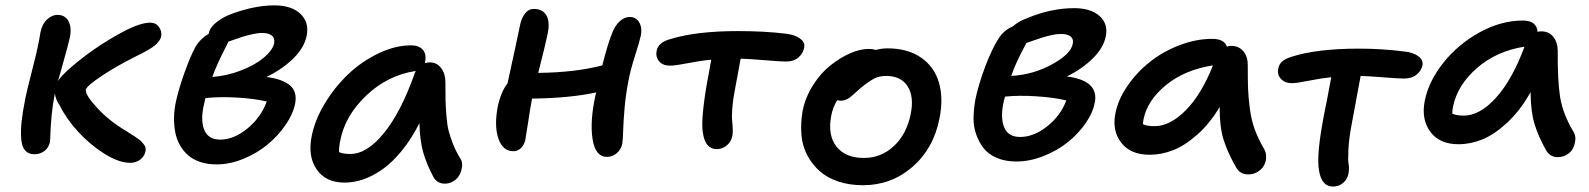

<svg xmlns="http://www.w3.org/2000/svg" viewBox="-20 -621 5886 711"><path d="M107.9 -49.8Q85.4 -49.8 73.2 -63.7Q61 -77.6 58.6 -106.4Q56.2 -135.3 60.1 -171.4Q64 -207.5 74.2 -258.8Q80.6 -289.6 99.1 -361.3Q117.7 -433.1 124 -467.8Q128.9 -496.1 129.9 -502Q136.2 -532.2 154.3 -549.1Q172.4 -565.9 192.9 -565.9Q220.7 -565.9 233.4 -543Q246.1 -520 238.8 -482.9Q233.4 -457 215.3 -393.8Q197.3 -330.6 194.8 -320.8Q204.1 -335.9 216.8 -347.2Q241.2 -373 297.9 -416Q354.5 -459 425.5 -498Q496.6 -537.1 536.1 -537.1Q557.1 -537.1 568.4 -521.5Q579.6 -505.9 577.1 -487.8Q575.7 -478.5 568.8 -469.2Q562 -460 554.9 -453.9Q547.9 -447.8 532.7 -438.7Q517.6 -429.7 509.8 -425.5Q502 -421.4 482.9 -412.1Q411.6 -376.5 356.2 -339.6Q300.8 -302.7 297.9 -289.1Q294.4 -271 339.1 -222.2Q383.8 -173.3 446.8 -136.2Q451.2 -133.3 462.4 -126.2Q473.6 -119.1 478.5 -116Q483.4 -112.8 492.2 -106.4Q501 -100.1 504.6 -95.9Q508.3 -91.8 512.9 -85.9Q517.6 -80.1 518.8 -74.2Q520 -68.4 519 -62Q516.1 -43.9 500.5 -31Q484.9 -18.1 461.9 -18.1Q420.4 -18.1 367.2 -51.3Q314 -84.5 269.5 -133.1Q225.1 -181.6 202.1 -229Q186 -252 183.1 -274.9Q174.8 -231.9 171.1 -192.9Q167.5 -153.8 166.7 -128.2Q166 -102.5 165 -95.2Q160.2 -73.7 144.5 -61.8Q128.9 -49.8 107.9 -49.8Z M781.7 -12.2Q747.6 -12.2 720.5 -21.5Q693.4 -30.8 675.3 -47.1Q657.2 -63.5 645.3 -85.2Q633.3 -106.9 628.7 -132.8Q624 -158.7 624.5 -186.3Q625 -213.9 630.9 -242.2Q642.1 -293 663.6 -353Q685.1 -413.1 704.1 -448.2Q722.2 -478 752.9 -496.1L753.9 -500Q757.3 -519.5 782.5 -539.3Q807.6 -559.1 840.8 -570.8Q924.8 -601.1 996.1 -601.1Q1059.6 -601.1 1092.5 -569.8Q1125.5 -538.6 1115.7 -488.8Q1106.9 -444.8 1066.7 -405Q1026.4 -365.2 966.8 -335.9Q1024.9 -328.6 1053.2 -305.4Q1081.5 -282.2 1072.8 -236.8Q1064.9 -198.2 1037.4 -158.2Q1009.8 -118.2 970.9 -85.9Q932.1 -53.7 881.8 -33Q831.5 -12.2 781.7 -12.2ZM950.7 -499Q934.1 -499 910.4 -493.4Q886.7 -487.8 873 -483.2Q859.4 -478.5 825.7 -466.8Q822.3 -458.5 811.3 -437.3Q800.3 -416 788.3 -389.9Q776.4 -363.8 766.1 -335.9Q821.8 -340.3 873.8 -360.6Q925.8 -380.9 957.5 -408Q989.3 -435.1 995.1 -460Q998.5 -480 986.3 -489.5Q974.1 -499 950.7 -499ZM732.9 -223.1Q722.7 -169.9 737.8 -137Q752.9 -104 795.9 -104Q845.7 -104 895.8 -144.8Q945.8 -185.5 967.8 -245.1Q920.9 -256.3 855.7 -259.8Q790.5 -263.2 740.7 -257.8Q739.3 -250 732.9 -223.1Z M1256.3 55.2Q1186 55.2 1152.6 6.3Q1119.1 -42.5 1134.3 -117.2Q1146 -176.8 1182.6 -237.5Q1219.2 -298.3 1269 -345.7Q1318.8 -393.1 1381.1 -423.1Q1443.4 -453.1 1502.4 -453.1Q1531.2 -453.1 1545.7 -436.8Q1560.1 -420.4 1554.2 -391.1Q1554.2 -390.1 1553.7 -388.9Q1553.2 -387.7 1553.2 -387.2Q1562 -390.1 1571.3 -390.1Q1597.7 -390.1 1613.5 -369.1Q1629.4 -348.1 1629.4 -316.9Q1629.4 -271.5 1629.9 -249.5Q1630.4 -227.5 1633.1 -193.1Q1635.7 -158.7 1641.4 -136.7Q1647 -114.7 1657.7 -87.4Q1668.5 -60.1 1684.6 -34.2Q1692.9 -22 1691.2 -5.9Q1689.5 10.3 1682.6 24.7Q1675.8 39.1 1660.6 49.1Q1645.5 59.1 1627.4 59.1Q1599.1 59.1 1585.4 35.2Q1560.5 -11.2 1547.6 -55.4Q1534.7 -99.6 1533.2 -165Q1503.4 -106 1467.5 -62.3Q1431.6 -18.6 1395.5 6.6Q1359.4 31.7 1324.7 43.5Q1290 55.2 1256.3 55.2ZM1240.2 -101.1Q1235.4 -81.1 1235.4 -58.1Q1249.5 -50.8 1277.3 -50.8Q1338.4 -50.8 1401.1 -127.4Q1463.9 -204.1 1514.6 -346.2Q1515.6 -350.1 1519.5 -357.9H1517.6Q1414.6 -341.8 1336.2 -267.1Q1257.8 -192.4 1240.2 -101.1Z M1881.3 -61Q1841.8 -61 1825.7 -107.7Q1809.6 -154.3 1823.2 -226.1Q1835.4 -282.2 1859.4 -312Q1893.6 -468.3 1905.3 -525.9Q1910.6 -553.7 1924.1 -570.8Q1937.5 -587.9 1957 -587.9Q1989.3 -587.9 2003.2 -564.5Q2017.1 -541 2008.3 -497.1Q2002.9 -468.3 1973.1 -351.1Q2109.9 -352.5 2210.4 -378.9Q2231.9 -463.4 2247.1 -499Q2257.3 -525.4 2274.4 -541.7Q2291.5 -558.1 2312 -558.1Q2335.9 -558.1 2347.4 -537.6Q2358.9 -517.1 2353 -488.8Q2349.1 -469.7 2331.8 -415.3Q2314.5 -360.8 2308.1 -326.2Q2297.4 -272.9 2293 -222.2Q2288.6 -171.4 2287.6 -136.2Q2286.6 -101.1 2284.2 -87.9Q2279.8 -67.4 2263.9 -53.7Q2248 -40 2228 -40Q2184.6 -40 2174.3 -106Q2164.1 -171.9 2185.1 -268.1Q2187 -275.9 2188 -278.8Q2092.3 -257.8 1950.2 -255.9Q1943.8 -222.2 1936 -169.9Q1928.2 -117.7 1925.3 -103Q1921.4 -84.5 1909.4 -72.8Q1897.5 -61 1881.3 -61Z M2633.8 -68.8Q2592.3 -68.8 2583 -127.9Q2577.6 -156.7 2584.2 -217Q2590.8 -277.3 2603 -339.8Q2605.5 -350.6 2613.8 -399.9Q2575.2 -396.5 2528.1 -387.2Q2481 -377.9 2461.9 -377.9Q2434.1 -377.9 2420.7 -394Q2407.2 -410.2 2411.6 -433.1Q2417.5 -463.9 2461.9 -476.1Q2558.1 -505.9 2712.9 -505.9Q2811.5 -505.9 2891.6 -496.1Q2925.3 -491.7 2943.6 -477.5Q2961.9 -463.4 2958 -444.8Q2954.1 -422.9 2936.5 -408Q2918.9 -393.1 2890.6 -393.1Q2872.1 -393.1 2814 -397.9Q2755.9 -402.8 2722.7 -403.8Q2719.2 -383.8 2711.7 -344Q2704.1 -304.2 2701.7 -290Q2694.3 -253.4 2691.9 -221.9Q2689.5 -190.4 2691.2 -174.6Q2692.9 -158.7 2693.4 -141.6Q2693.8 -124.5 2691.9 -117.2Q2687.5 -95.7 2671.1 -82.3Q2654.8 -68.8 2633.8 -68.8Z M3175.8 64.9Q3126 64.9 3084.7 51.3Q3043.5 37.6 3015.4 12.7Q2987.3 -12.2 2969.2 -46.4Q2951.2 -80.6 2947.8 -121.8Q2944.3 -163.1 2952.1 -210Q2962.4 -261.2 2991 -305.9Q3019.5 -350.6 3055.2 -378.9Q3090.8 -407.2 3128.2 -423.6Q3165.5 -439.9 3196.8 -439.9Q3212.9 -439.9 3222.2 -436Q3245.1 -441.9 3266.1 -441.9Q3340.8 -441.9 3390.1 -408.2Q3439.5 -374.5 3456.8 -315.9Q3474.1 -257.3 3459 -182.1Q3437 -70.3 3358.6 -2.7Q3280.3 64.9 3175.8 64.9ZM3058.1 -191.9Q3044.4 -120.6 3077.4 -78.4Q3110.4 -36.1 3179.2 -36.1Q3242.7 -36.1 3289.8 -79.8Q3336.9 -123.5 3352.1 -196.8Q3365.7 -262.2 3341.3 -301Q3316.9 -339.8 3261.2 -339.8Q3235.4 -339.8 3216.6 -329.8Q3197.8 -319.8 3168 -295.9Q3158.7 -288.1 3146 -276.4Q3133.3 -264.6 3127.7 -260.3Q3122.1 -255.9 3113 -252Q3104 -248 3093.8 -248Q3087.9 -248 3080.1 -250Q3063.5 -222.7 3058.1 -191.9Z M3743.7 -22.9Q3703.1 -22.9 3671.9 -36.1Q3640.6 -49.3 3623 -71.5Q3605.5 -93.8 3595 -123Q3584.5 -152.3 3585.2 -185.1Q3585.9 -217.8 3591.8 -252Q3603.5 -308.6 3628.4 -374.5Q3653.3 -440.4 3677.7 -478Q3696.8 -508.8 3730 -522.9Q3753.9 -543.5 3784.7 -554.2Q3872.6 -590.8 3958 -590.8Q4019.5 -590.8 4052 -561.5Q4084.5 -532.2 4074.7 -485.8Q4066.4 -444.3 4027.6 -405.5Q3988.8 -366.7 3930.7 -337.9Q4047.9 -322.8 4034.7 -244.1Q4028.3 -205.6 4001 -165.8Q3973.6 -126 3934.3 -94.5Q3895 -63 3844 -43Q3793 -22.9 3743.7 -22.9ZM3910.6 -495.1Q3902.3 -495.1 3894 -494.4Q3885.7 -493.7 3875.5 -491.2Q3865.2 -488.8 3858.4 -487.3Q3851.6 -485.8 3838.9 -481.7Q3826.2 -477.5 3820.6 -475.6Q3814.9 -473.6 3800 -468.5Q3785.2 -463.4 3780.8 -461.9Q3779.8 -460 3765.9 -433.3Q3752 -406.7 3742.7 -385.5Q3733.4 -364.3 3724.6 -339.8Q3807.6 -344.7 3876.7 -383.1Q3945.8 -421.4 3952.6 -459Q3956.1 -476.6 3944.8 -485.8Q3933.6 -495.1 3910.6 -495.1ZM3694.8 -234.9Q3684.6 -180.2 3699.7 -147Q3714.8 -113.8 3757.8 -113.8Q3807.6 -113.8 3857.2 -152.6Q3906.7 -191.4 3928.7 -249Q3882.3 -260.3 3817.4 -264.4Q3752.4 -268.6 3701.7 -263.2Q3700.7 -259.8 3698.2 -250Q3695.8 -240.2 3694.8 -234.9Z M4237.3 -47.9Q4166.5 -47.9 4132.1 -92.5Q4097.7 -137.2 4110.4 -201.2Q4120.6 -252.9 4155.3 -303.2Q4189.9 -353.5 4238.3 -391.8Q4286.6 -430.2 4347.9 -453.6Q4409.2 -477.1 4469.2 -477.1Q4513.7 -477.1 4523.4 -448.2Q4529.3 -451.2 4538.6 -451.2Q4567.4 -451.2 4584 -431.6Q4600.6 -412.1 4600.6 -380.9Q4600.6 -321.8 4601.8 -290.8Q4603 -259.8 4608.4 -218.3Q4613.8 -176.8 4626.2 -142.6Q4638.7 -108.4 4659.7 -71.8Q4668.9 -57.6 4668.7 -40.3Q4668.5 -22.9 4660.9 -8.8Q4653.3 5.4 4637.7 15.1Q4622.1 24.9 4602.5 24.9Q4570.8 24.9 4556.6 -2.9Q4525.9 -56.2 4511 -103.8Q4496.1 -151.4 4496.6 -225.1Q4460 -163.1 4413.3 -122.1Q4366.7 -81.1 4323.5 -64.5Q4280.3 -47.9 4237.3 -47.9ZM4214.4 -178.2Q4212.4 -166.5 4212.4 -161.1Q4226.6 -153.8 4255.4 -153.8Q4312.5 -153.8 4370.6 -212.2Q4428.7 -270.5 4471.7 -378.9Q4367.7 -362.8 4298.1 -306.2Q4228.5 -249.5 4214.4 -178.2Z M4916.5 69.8Q4874 69.8 4864.7 11.2Q4853 -44.9 4885.7 -210Q4892.6 -240.2 4909.7 -335Q4873.5 -331.5 4827.9 -322.3Q4782.2 -313 4763.7 -313Q4737.8 -313 4723.1 -329.3Q4708.5 -345.7 4713.9 -368.2Q4716.8 -383.3 4728.3 -393.6Q4739.7 -403.8 4763.7 -411.1Q4857.9 -440.9 5011.7 -440.9Q5097.7 -440.9 5181.6 -430.2Q5214.8 -426.3 5232.9 -412.4Q5251 -398.4 5247.6 -378.9Q5242.7 -357.9 5225.1 -344Q5207.5 -330.1 5178.7 -330.1Q5160.6 -330.1 5105.2 -334.5Q5049.8 -338.9 5018.6 -339.8Q4994.6 -208 4985.8 -163.1Q4975.6 -110.8 4973.4 -68.6Q4971.2 -26.4 4974.1 -12.7Q4977.1 1 4973.6 22Q4969.7 42.5 4953.9 56.2Q4938 69.8 4916.5 69.8Z M5380.9 -86.9Q5310.5 -86.9 5276.6 -133.1Q5242.7 -179.2 5255.9 -247.1Q5270.5 -320.3 5325.4 -389.2Q5380.4 -458 5459.7 -501.5Q5539.1 -544.9 5618.7 -544.9Q5670.9 -544.9 5673.8 -502.9Q5677.7 -504.9 5687.5 -504.9Q5715.3 -504.9 5731.4 -485.4Q5747.6 -465.8 5748.5 -435.1Q5747.6 -324.2 5757.1 -262.7Q5766.6 -201.2 5805.7 -134.8Q5814.9 -121.1 5813.7 -104.5Q5812.5 -87.9 5805.7 -73.2Q5798.8 -58.6 5783.2 -48.8Q5767.6 -39.1 5748.5 -39.1Q5719.2 -39.1 5704.6 -65.9Q5676.3 -116.2 5662.4 -162.4Q5648.4 -208.5 5647.9 -279.8Q5609.9 -211.9 5561.8 -167.2Q5513.7 -122.6 5469.5 -104.7Q5425.3 -86.9 5380.9 -86.9ZM5360.8 -226.1Q5357.9 -212.9 5357.9 -200.2Q5373 -192.9 5400.9 -192.9Q5460 -192.9 5520 -259.3Q5580.1 -325.7 5625.5 -448.2Q5522 -432.1 5449.5 -369.1Q5377 -306.2 5360.8 -226.1Z"/></svg>

Font: Shantell Sans Irregular Bouncy
Style: Italic
Weight: 500
Italic angle: -11.31°
Designer: Stephen Nixon, Anya Danilova, Shantell Martin
Foundry: Arrow Type
Version: Version 1.006;[9816181b4]